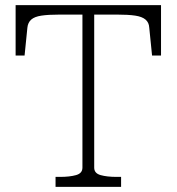

<svg xmlns="http://www.w3.org/2000/svg" viewBox="-20 -730 690 750"><path d="M302 -75V-673H212Q169 -673 142 -669Q115 -665 102 -653.5Q89 -642 87 -622L76 -513H41V-710H609V-513H574L563 -622Q562 -642 548.5 -653.5Q535 -665 508 -669Q481 -673 438 -673H348V-75Q348 -53 373 -46Q398 -39 435 -39H453V0H197V-39H215Q252 -39 277 -46Q302 -53 302 -75Z"/></svg>

Font: Roboto Serif 20pt Thin
Style: Regular
Weight: 250
Version: Version 1.008